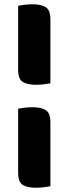

<svg xmlns="http://www.w3.org/2000/svg" viewBox="-20 -703 333 899"><path d="M216 -313Q206 -311 187 -308.5Q168 -306 149 -306Q109 -306 87 -319Q65 -332 65 -376V-676Q75 -678 94 -680.5Q113 -683 132 -683Q172 -683 194 -669.5Q216 -656 216 -612ZM216 169Q206 171 187 173.5Q168 176 149 176Q109 176 87 163Q65 150 65 106V-194Q75 -196 94 -198.5Q113 -201 132 -201Q172 -201 194 -187.5Q216 -174 216 -130Z"/></svg>

Font: Baloo Chettan 2 ExtraBold
Style: Regular
Weight: 800
Designer: Maithili Shingre, Unnati Kotecha and Ek Type
Foundry: Ek Type
Version: Version 1.640;hotconv 1.0.111;makeotfexe 2.5.65597; ttfautoh